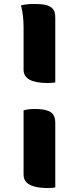

<svg xmlns="http://www.w3.org/2000/svg" viewBox="-20 -785 390 969"><path d="M86 -758Q103 -762 118.5 -763.5Q134 -765 153 -765Q191 -765 211.5 -760Q232 -755 244 -743Q252 -735 255.5 -724.5Q259 -714 259 -695V-369Q253 -368 244 -367Q235 -366 222 -366Q161 -366 130 -382.5Q99 -399 99 -433V-645Q99 -675 96 -703Q93 -731 86 -758ZM99 -228Q111 -232 126.5 -233.5Q142 -235 158 -235Q211 -235 235 -219.5Q259 -204 259 -165V161Q253 162 244 163Q235 164 222 164Q181 164 153.5 156.5Q126 149 112.5 134Q99 119 99 97Z"/></svg>

Font: Recursive Casual ExtraBold
Style: Regular
Weight: 800
Version: Version 1.047